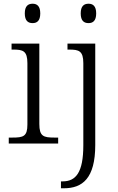

<svg xmlns="http://www.w3.org/2000/svg" viewBox="-20 -770 635 1030"><path d="M155 -646C178 -646 196 -658 196 -698C196 -738 178 -750 155 -750C131 -750 113 -738 113 -698C113 -658 131 -646 155 -646ZM455 -646C478 -646 496 -658 496 -698C496 -738 478 -750 455 -750C431 -750 413 -738 413 -698C413 -658 431 -646 455 -646ZM27 0H292V-32H271C213 -32 191 -39 191 -105V-536H42V-504H52C103 -504 127 -497 127 -431V-102C127 -38 105 -32 47 -32H27ZM307 240H323C422 240 491 187 491 8V-536H342V-504H352C403 -504 427 -497 427 -431V9C427 157 386 203 316 203H307Z"/></svg>

Font: Noto Serif Light
Style: Regular
Weight: 300
Designer: Monotype Design Team
Foundry: Monotype Imaging Inc.
Version: Version 2.013